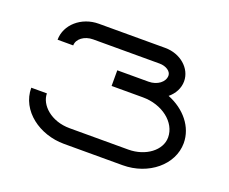

<svg xmlns="http://www.w3.org/2000/svg" viewBox="-101 -761 1102 923"><g transform="rotate(20 450.0 -300.0)"><path d="M100 -460H180C180 -493.1 215.8 -520 260 -520H600C633.1 -520 660 -502.1 660 -480C660 -446.9 624.2 -420 580 -420H420V-340H580C679.4 -340 760 -277.3 760 -200C760 -133.8 688.3 -80 600 -80H300C204.1 -80 140 -141.3 140 -200H60C60 -82.1 175.1 0 300 0H600C732.5 0 840 -89.6 840 -200C840 -282.9 780.4 -354.6 694 -388.8C722.4 -412.3 740 -444.5 740 -480C740 -546.2 677.3 -600 600 -600H260C171.7 -600 100 -537.3 100 -460Z"/></g></svg>

Font: KetosagCBd
Style: Regular
Weight: 500
Designer: gluk
Foundry: gluk
Version: Version 00.0024